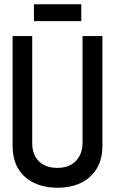

<svg xmlns="http://www.w3.org/2000/svg" viewBox="-20 -869 540 900"><path d="M361 -849H139V-770H361ZM460 -186V-700H367V-200Q367 -164 352.5 -137.5Q338 -111 312 -96.5Q286 -82 249 -82Q212 -82 186 -95.5Q160 -109 145.5 -135Q131 -161 131 -199V-700H39V-186Q39 -122 65.5 -78Q92 -34 140 -11.5Q188 11 250 11Q312 11 359 -11.5Q406 -34 433 -78Q460 -122 460 -186Z"/></svg>

Font: Advent Pro SemiBold
Style: Regular
Weight: 600
Designer: VivaRado, Andreas Kalpakidis
Foundry: VivaRado, Andreas Kalpakidis
Version: Version 3.000